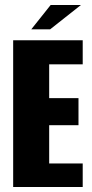

<svg xmlns="http://www.w3.org/2000/svg" viewBox="-20 -753 371 773"><path d="M33 0V-591H313V-494H178V-358H296V-249H178V-95H313V0ZM106 -635 184 -733H306L182 -635Z"/></svg>

Font: Alumni Sans ExtraBold
Style: Regular
Weight: 800
Designer: Robert E. Leuschke
Foundry: Robert E. Leuschke
Version: Version 1.018